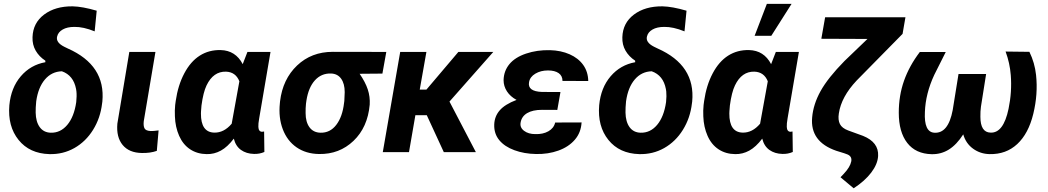

<svg xmlns="http://www.w3.org/2000/svg" viewBox="-20 -802 5526 1012"><path d="M151.4 -606Q153.8 -681.2 212.6 -725.3Q271.5 -769.5 362.8 -768.6Q414.1 -767.6 489.7 -745.6L479 -636.7Q418.9 -661.1 372.1 -660.2Q334.5 -660.2 310.5 -646.5Q286.6 -632.8 281.2 -609.9Q272.9 -578.6 318.4 -555.7L337.4 -546.4Q537.6 -458 519.5 -266.6L518.1 -256.8Q509.3 -180.2 470.7 -117.9Q432.1 -55.7 372.1 -21.7Q312 12.2 240.2 10.3Q135.7 7.3 77.9 -64.5Q20 -136.2 29.3 -247.6Q38.1 -339.8 89.6 -399.9Q141.1 -460 219.2 -474.1L218.8 -482.4Q186.5 -503.4 168.2 -534.9Q149.9 -566.4 151.4 -606ZM168 -208.5Q168.9 -160.2 189.5 -131.8Q210 -103.5 247.6 -102.5Q298.8 -101.1 334.7 -143.8Q370.6 -186.5 381.8 -263.7Q385.3 -296.4 382.8 -320.3L380.9 -333Q367.2 -404.8 306.2 -426.3Q252.4 -424.8 216.8 -383.1Q181.2 -341.3 170.9 -268.1Q167.5 -233.9 168 -208.5Z M799.3 -528.3 737.8 -163.6Q734.9 -138.7 741.7 -125.5Q748.5 -112.3 774.9 -111.3Q787.6 -110.8 815.9 -114.7L806.6 -6.8Q772.5 5.4 727.5 4.4Q660.6 3.4 626.5 -37.8Q592.3 -79.1 598.6 -150.4L661.6 -528.3Z M1405.8 -528.3 1346.2 -178.7Q1340.8 -148.4 1341.8 -133.3Q1342.8 -108.4 1360.8 -107.4Q1362.8 -106.9 1372.1 -108.9L1373.5 -1Q1348.1 10.3 1318.4 9.3Q1278.3 8.3 1250.2 -11.7Q1222.2 -31.7 1212.4 -71.3Q1179.2 -27.3 1144 -8.1Q1108.9 11.2 1069.8 10.3Q1020 9.8 982.4 -14.9Q944.8 -39.6 924.3 -85.9Q903.8 -132.3 901.9 -189Q900.4 -219.2 903.3 -248.5L906.2 -270Q918 -352.1 951.2 -415Q984.4 -478 1033 -508.8Q1081.5 -539.6 1143.1 -538.1Q1221.7 -536.1 1259.3 -463.9L1284.2 -528.3ZM1042 -246.1 1039.6 -216.3 1039.1 -203.6Q1038.6 -105 1108.9 -103Q1160.2 -101.6 1201.2 -149.9L1241.7 -373.5Q1222.2 -422.4 1171.4 -424.3Q1104.5 -426.3 1068.8 -352.1Q1051.3 -315.9 1042 -246.1Z M1995.6 -414.1 1875.5 -413.1Q1905.8 -369.1 1918.5 -330.6Q1931.2 -292 1928.7 -250.5Q1918 -130.9 1843.3 -59.6Q1768.6 11.7 1661.6 9.8Q1592.8 8.8 1543.2 -25.4Q1493.7 -59.6 1470.5 -120.8Q1447.3 -182.1 1455.1 -257.3L1456.1 -268.1Q1470.2 -384.8 1545.9 -456.8Q1621.6 -528.8 1733.9 -528.8L2016.1 -528.3ZM1592.8 -255.4Q1590.3 -232.4 1590.8 -206.1Q1590.8 -159.2 1611.1 -131.3Q1631.3 -103.5 1668.9 -102.5Q1719.7 -101.1 1752.4 -143.8Q1785.2 -186.5 1793.5 -259.8L1794.9 -270L1796.9 -316.4Q1796.9 -360.8 1778.1 -387.2Q1759.3 -413.6 1724.1 -414.6Q1673.8 -416 1639.9 -378.7Q1606 -341.3 1595.2 -272.5Z M2229.5 -194.8H2169.4L2135.7 0H1997.6L2089.4 -528.3H2227.5L2192.4 -329.6H2227.5L2396 -528.3H2580.1L2349.1 -266.6L2488.3 0H2319.3Z M2585 -145.5Q2586.4 -188.5 2613.8 -220.2Q2641.1 -252 2702.6 -275.4Q2669.9 -293 2652.1 -320.3Q2634.3 -347.7 2634.3 -379.4Q2635.3 -427.7 2665 -463.9Q2694.8 -500 2752.7 -519.5Q2810.5 -539.1 2878.9 -537.6Q2936.5 -536.1 2982.4 -515.9Q3028.3 -495.6 3054 -459.7Q3079.6 -423.8 3080.6 -375L2944.8 -375.5Q2944.8 -402.3 2924.6 -416.5Q2904.3 -430.7 2868.2 -430.7Q2830.1 -430.7 2801.8 -413.8Q2773.4 -397 2768.6 -369.1Q2759.3 -320.3 2836.4 -317.4L2934.1 -316.9L2917.5 -222.7L2836.9 -223.1Q2787.6 -223.1 2758.5 -205.8Q2729.5 -188.5 2724.1 -156.2Q2719.2 -129.9 2742.2 -112.5Q2765.1 -95.2 2801.3 -95.2Q2841.8 -93.8 2870.6 -110.1Q2899.4 -126.5 2906.2 -156.2L3045.4 -156.7Q3042.5 -103.5 3010 -65.7Q2977.5 -27.8 2923.3 -8.3Q2869.1 11.2 2805.7 9.8Q2742.7 8.8 2691.2 -10.3Q2639.6 -29.3 2611.6 -63.2Q2583.5 -97.2 2585 -145.5Z M3260.3 -606Q3262.7 -681.2 3321.5 -725.3Q3380.4 -769.5 3471.7 -768.6Q3522.9 -767.6 3598.6 -745.6L3587.9 -636.7Q3527.8 -661.1 3481 -660.2Q3443.4 -660.2 3419.4 -646.5Q3395.5 -632.8 3390.1 -609.9Q3381.8 -578.6 3427.2 -555.7L3446.3 -546.4Q3646.5 -458 3628.4 -266.6L3627 -256.8Q3618.2 -180.2 3579.6 -117.9Q3541 -55.7 3481 -21.7Q3420.9 12.2 3349.1 10.3Q3244.6 7.3 3186.8 -64.5Q3128.9 -136.2 3138.2 -247.6Q3147 -339.8 3198.5 -399.9Q3250 -460 3328.1 -474.1L3327.6 -482.4Q3295.4 -503.4 3277.1 -534.9Q3258.8 -566.4 3260.3 -606ZM3276.9 -208.5Q3277.8 -160.2 3298.3 -131.8Q3318.8 -103.5 3356.4 -102.5Q3407.7 -101.1 3443.6 -143.8Q3479.5 -186.5 3490.7 -263.7Q3494.1 -296.4 3491.7 -320.3L3489.7 -333Q3476.1 -404.8 3415 -426.3Q3361.3 -424.8 3325.7 -383.1Q3290 -341.3 3279.8 -268.1Q3276.4 -233.9 3276.9 -208.5Z M4190.9 -528.3 4131.3 -178.7Q4126 -148.4 4127 -133.3Q4127.9 -108.4 4146 -107.4Q4147.9 -106.9 4157.2 -108.9L4158.7 -1Q4133.3 10.3 4103.5 9.3Q4063.5 8.3 4035.4 -11.7Q4007.3 -31.7 3997.6 -71.3Q3964.4 -27.3 3929.2 -8.1Q3894 11.2 3855 10.3Q3805.2 9.8 3767.6 -14.9Q3730 -39.6 3709.5 -85.9Q3689 -132.3 3687 -189Q3685.5 -219.2 3688.5 -248.5L3691.4 -270Q3703.1 -352.1 3736.3 -415Q3769.5 -478 3818.1 -508.8Q3866.7 -539.6 3928.2 -538.1Q4006.8 -536.1 4044.4 -463.9L4069.3 -528.3ZM3827.1 -246.1 3824.7 -216.3 3824.2 -203.6Q3823.7 -105 3894 -103Q3945.3 -101.6 3986.3 -149.9L4026.9 -373.5Q4007.3 -422.4 3956.5 -424.3Q3889.6 -426.3 3854 -352.1Q3836.4 -315.9 3827.1 -246.1ZM4022 -781.7H4152.3L4045.4 -613.3H3957.5Z M4752.4 -710.9 4737.3 -623.5 4495.6 -377.9Q4414.1 -291.5 4401.4 -204.1Q4396 -169.9 4407 -148.2Q4418 -126.5 4450.7 -114.3L4528.8 -85.9Q4612.3 -52.2 4608.4 20Q4606 63 4572.3 107.4Q4538.6 151.9 4479.5 190.4L4410.2 132.3L4427.7 113.8Q4460.9 78.6 4466.8 48.8Q4471.7 22.9 4447.3 12.2L4430.2 5.9L4387.7 -7.3Q4249 -55.2 4260.7 -183.1Q4266.6 -252.4 4305.2 -322Q4343.8 -391.6 4431.2 -480.5L4552.2 -596.7L4309.1 -597.7L4329.1 -710.9Z M4964.8 -527.8 4904.3 -407.2Q4858.4 -308.6 4855 -211.9Q4849.6 -106 4904.3 -102.5Q4978 -97.2 5001.5 -221.7L5032.2 -412.1H5177.7L5150.4 -239.7Q5147 -214.8 5147.5 -186.5Q5147.5 -104.5 5200.7 -103Q5269 -99.6 5295.9 -228.5Q5314.5 -317.9 5307.6 -406.2Q5302.7 -469.7 5280.3 -530.3L5405.8 -528.8Q5434.1 -470.7 5440.9 -406.7Q5451.7 -306.2 5426.3 -201.9Q5400.9 -97.7 5341.8 -42.7Q5282.7 12.2 5195.8 10.3Q5147 9.3 5108.9 -18.3Q5070.8 -45.9 5057.1 -93.8Q5022.5 -39.6 4981.4 -13.9Q4940.4 11.7 4890.6 10.7Q4806.6 8.8 4762 -48.6Q4717.3 -106 4717.3 -208Q4717.3 -297.9 4744.9 -376.2Q4772.5 -454.6 4828.1 -527.8Z"/></svg>

Font: RobotoInd
Style: Bold Italic
Weight: 700
Italic angle: -12°
Designer: Google
Version: Version 2.001150; 2014